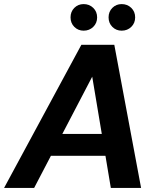

<svg xmlns="http://www.w3.org/2000/svg" viewBox="-43 -919 775 939"><path d="M-23 0 355 -700H516L647 0H499L408 -544L124 0ZM109 -157 164 -264H537L554 -157ZM366 -769Q339 -769 320.5 -787.5Q302 -806 302 -834Q302 -862 320.5 -880.5Q339 -899 366 -899Q394 -899 413 -880.5Q432 -862 432 -834Q432 -806 413 -787.5Q394 -769 366 -769ZM552 -769Q525 -769 506.5 -787.5Q488 -806 488 -834Q488 -862 506.5 -880.5Q525 -899 552 -899Q580 -899 599 -880.5Q618 -862 618 -834Q618 -806 599 -787.5Q580 -769 552 -769Z"/></svg>

Font: DM Sans 18pt ExtraBold
Style: Italic
Weight: 800
Italic angle: -10°
Designer: Colophon Foundry, Jonny Pinhorn
Foundry: Colophon Foundry
Version: Version 4.004;gftools[0.9.30]